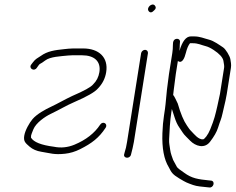

<svg xmlns="http://www.w3.org/2000/svg" viewBox="-20 -694 1036 844"><path d="M446.8 -377C442.5 -349.4 430.3 -325.4 410.4 -305C397 -289.2 362.1 -269.2 305.9 -245C270.8 -229.9 244.4 -213.1 202.9 -193.3C178 -181.5 138.4 -154.2 126.7 -125.6C120.5 -110.5 117.2 -101.5 116.7 -98.5C116.3 -95.5 116.1 -92.3 116.2 -89C127.8 -69.4 161.4 -56.1 216.9 -49C247.5 -42.7 277.6 -45.7 307.3 -58C357.8 -79 395.4 -108.3 420.3 -146C432 -163.8 456 -150.1 444 -132C415 -87.9 383.6 -64.1 332.3 -38.3C310.4 -27.3 288.1 -20.6 265.6 -18.2C217.3 -13.1 203.9 -20.2 161.5 -26.9C140.7 -30.2 123.5 -37.7 110 -49.4C90.9 -66 82.7 -72.9 86.6 -97.5C90.3 -120.8 108.9 -153.9 123.2 -170.6C142.1 -192.7 179.1 -213.1 204.8 -225C231.8 -237.5 267.9 -258.4 297.2 -272C349.6 -294.5 380.3 -311.5 389.3 -323C404.3 -337.5 413.4 -355.5 416.9 -377C424.3 -424 395.1 -451 340.6 -451H297.6C291.6 -451 285.5 -450.7 279.4 -450C247.2 -446.5 201.2 -445.4 178.5 -428C169 -420.7 161.3 -415.7 155.6 -413C153.3 -411.7 150.9 -409 148.3 -405L141.9 -396C129.8 -377.6 104.9 -393.9 117.1 -410L124.7 -420C135.9 -435.2 144.9 -438.5 159.1 -448C188.7 -469.5 221.1 -473.7 262.4 -478L281.7 -480C288.1 -480.7 295 -481 302.3 -481H345.3C415.1 -481 457.1 -441.5 446.8 -377Z M630.3 -460 568.5 -70C567.1 -61.3 565.3 -52.4 563 -43.2L555.5 -13C549.3 6.1 520 1.7 526.1 -17L528.7 -27C532.3 -37 535.5 -51.3 538.5 -70L600.3 -460C601.5 -467.9 609.7 -475 617.6 -475C625.6 -475 631.5 -467.9 630.3 -460ZM660.7 -669.7C666.8 -662.6 665.9 -655.7 658.2 -649C648.5 -638.3 640.4 -636.8 634 -644.5C621.2 -659.7 648.6 -684.2 660.7 -669.7Z M771.2 -510 770.3 -498C769.5 -486.3 770.2 -479.7 768.8 -470C781.3 -512.7 798 -534 819 -534H832C859.8 -534 876.2 -525.3 898.8 -519.7C920.1 -514.5 945.6 -495.5 960.7 -485.6C971.8 -478.4 990.5 -447.8 992.6 -434C994.3 -423.2 997.4 -410.4 995.1 -396L976.8 -280.5C975.3 -270.8 973.5 -261.3 971.3 -252L958.6 -197C952.1 -167.2 948.5 -165.2 938.3 -132.2C932.8 -114.4 921 -93.8 903.1 -70.5C878.5 -38.7 839.1 -51.7 815.9 -75.5C811 -80.5 805.4 -86.2 799 -92.5C782.7 -108.8 783.8 -111.7 768.3 -133.5C759.9 -145.2 752.9 -160.6 747 -179.5C741.2 -198.5 737.4 -210.3 735.5 -215L733.4 -202C727.1 -162.1 725.1 -117.6 723.4 -82C722.5 -62.5 726.1 -53.4 728.3 -34.3C730.1 -19.3 736.9 -3 741 9L757.4 39.3C760.1 44.2 770.7 52.8 789.1 65C823.2 90.4 851.3 94.2 898.7 99L908.6 100C927.6 103.3 918.2 133.1 899.8 130L890 129C869.6 126.7 845.6 125.5 828.1 119C801.7 109.3 799.8 109.5 768.4 90.6C737.6 72.1 733.7 64.2 721.9 41C700.9 7.1 691.6 -42.7 693.9 -108.4C695 -137.5 697.2 -163.2 700.8 -185.5C704.3 -207.8 706.6 -224.3 707.6 -235L713.8 -299L722.7 -368L737.4 -461C739.2 -472.3 740.1 -484 740 -496L740.7 -507C742.3 -517.2 747.9 -522.7 757.3 -523.5C765.4 -524.2 772.4 -517.9 771.2 -510ZM743.9 -300C742.6 -292 741.7 -284 741.1 -276C742.9 -274.7 744.3 -273 745.3 -271L750.7 -261C754.8 -253 758.3 -245.7 761.3 -239C773.8 -195.2 787.3 -162.8 801.9 -142C810.1 -130.3 811.8 -126.2 823.1 -115C832.5 -105.7 852.4 -79.3 872.8 -81.5C875.9 -81.8 880.6 -86.1 886.9 -94.2C893.2 -102.4 899 -113 904.4 -126C922.9 -171.5 926.4 -189.1 935.5 -228L946.9 -281L965.1 -396C966.1 -402 965 -412.4 962 -427.2C958.9 -441.9 944.7 -457.6 919.2 -474.3C905.8 -483.1 894.1 -488.8 884 -491.2C864.2 -496.1 851.5 -504 827.2 -504H815.2C807.9 -495.1 801.8 -480.8 796.9 -461.1C791.3 -438.3 780.2 -412.3 761.9 -426L752.7 -368Z"/></svg>

Font: MewTooHand
Style: ReversedIta
Weight: 400
Designer: Mew Too, Robert Jablonski
Version: Version 0.77